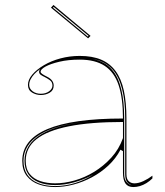

<svg xmlns="http://www.w3.org/2000/svg" viewBox="-20 -741 666 776"><path d="M302 -515Q353 -515 388.5 -500Q424 -485 447 -454Q470 -423 480.5 -375Q491 -327 491 -262V-37Q491 -17 500.5 -8.5Q510 0 523 0Q540 0 559.5 -9Q579 -18 596 -31V-20Q585 -9 572 -1Q559 7 545.5 11Q532 15 519 15Q497 15 487 0.5Q477 -14 477 -43Q477 -76 477 -91.5Q477 -107 477 -114.5Q477 -122 477 -130L467 -136Q448 -100 418 -72Q388 -44 351.5 -24.5Q315 -5 276.5 5Q238 15 203 15Q167 15 137 4.5Q107 -6 88.5 -29.5Q70 -53 70 -91Q70 -176 171 -219Q272 -262 477 -262Q477 -344 459.5 -396.5Q442 -449 403.5 -474.5Q365 -500 302 -500Q256 -500 220 -491.5Q184 -483 164 -472Q144 -461 144 -451Q144 -447 150 -442.5Q156 -438 172 -430Q197 -417 197 -395Q197 -376 181 -366.5Q165 -357 145 -357Q126 -357 109.5 -367Q93 -377 93 -398Q93 -419 110.5 -439.5Q128 -460 157.5 -477.5Q187 -495 224.5 -505Q262 -515 302 -515ZM477 -248Q346 -248 258.5 -230.5Q171 -213 127.5 -178.5Q84 -144 84 -91Q84 -58 100 -38Q116 -18 143 -9Q170 0 203 0Q240 0 281 -11.5Q322 -23 360.5 -46.5Q399 -70 430 -104Q461 -138 477 -183ZM203 11Q244 11 284 -1.5Q324 -14 358 -36Q320 -15 279.5 -4Q239 7 203 7Q164 7 136 -4.5Q108 -16 93.5 -38Q79 -60 79 -91Q79 -157 146 -198Q213 -239 337 -249Q210 -239 142.5 -198Q75 -157 75 -91Q75 -58 90 -35.5Q105 -13 134 -1Q163 11 203 11ZM349 -504Q375 -499 396 -488.5Q417 -478 433 -459Q458 -430 470 -380.5Q482 -331 482 -262V-37Q482 -28 484 -20.5Q486 -13 490 -7.5Q494 -2 500 2Q502 4 505 5.5Q508 7 512 8Q497 1 491.5 -9Q486 -19 486 -37V-262Q486 -332 473.5 -381Q461 -430 435 -460Q424 -472 411 -481Q398 -490 382.5 -495.5Q367 -501 349 -504ZM145 -362Q165 -362 178.5 -372Q192 -382 192 -395Q192 -409 182 -416.5Q172 -424 160 -430Q153 -433 145.5 -438Q138 -443 138 -451Q138 -457 143 -462Q129 -453 119 -442Q109 -431 103.5 -420Q98 -409 98 -398Q98 -383 111.5 -372.5Q125 -362 145 -362ZM336 -586 186 -710 196 -721 346 -596ZM338 -596 197 -713 194 -710 335 -593Z"/></svg>

Font: Kalnia Glaze Thin
Style: Regular
Weight: 100
Designer: Frida Medrano
Foundry: Frida Medrano
Version: Version 1.110